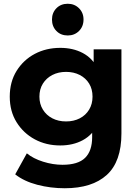

<svg xmlns="http://www.w3.org/2000/svg" viewBox="-20 -801 740 1023"><path d="M325 202Q249 202 178.5 183.5Q108 165 61 128L123 16Q157 44 209.5 60.5Q262 77 313 77Q396 77 433.5 40Q471 3 471 -70V-151L481 -286L479 -422V-538H627V-90Q627 60 549 131Q471 202 325 202ZM301 -26Q226 -26 165.5 -58.5Q105 -91 68.5 -149.5Q32 -208 32 -286Q32 -365 68.5 -423.5Q105 -482 165.5 -514Q226 -546 301 -546Q369 -546 421 -518.5Q473 -491 502 -433.5Q531 -376 531 -286Q531 -197 502 -139.5Q473 -82 421 -54Q369 -26 301 -26ZM332 -154Q373 -154 405 -170.5Q437 -187 455 -217Q473 -247 473 -286Q473 -326 455 -355.5Q437 -385 405 -401.5Q373 -418 332 -418Q291 -418 259 -401.5Q227 -385 208.5 -355.5Q190 -326 190 -286Q190 -247 208.5 -217Q227 -187 259 -170.5Q291 -154 332 -154ZM341 -612Q304 -612 280.5 -636Q257 -660 257 -697Q257 -733 280.5 -757Q304 -781 341 -781Q377 -781 401 -757Q425 -733 425 -697Q425 -660 401 -636Q377 -612 341 -612Z"/></svg>

Font: Montserrat Thin
Style: Bold
Weight: 700
Version: Version 9.000